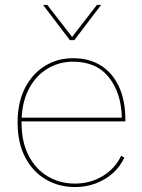

<svg xmlns="http://www.w3.org/2000/svg" viewBox="-20 -745 574 775"><path d="M283 10Q217 10 164.5 -21Q112 -52 81.5 -110.5Q51 -169 51 -250Q51 -332 81 -390Q111 -448 161.5 -479Q212 -510 275 -510Q341 -510 388 -480Q435 -450 460.5 -394.5Q486 -339 486 -262Q486 -261 486 -259Q486 -257 486 -255H59V-270H479L472 -264Q471 -367 420.5 -431.5Q370 -496 275 -496Q217 -496 169.5 -466.5Q122 -437 94.5 -382Q67 -327 67 -250Q67 -173 95 -118Q123 -63 172 -33.5Q221 -4 283 -4Q344 -4 394 -34Q444 -64 469 -116L482 -109Q465 -72 435 -45.5Q405 -19 366 -4.5Q327 10 283 10ZM388 -725 280 -583H262L154 -725H171L271 -596L371 -725Z"/></svg>

Font: Work Sans Thin
Style: Regular
Weight: 250
Designer: Wei Huang
Foundry: Wei Huang
Version: Version 2.012